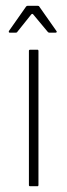

<svg xmlns="http://www.w3.org/2000/svg" viewBox="-20 -644 233 664"><path d="M113 -4Q113 0 110 0H84Q80 0 80 -4V-468Q80 -472 84 -472H110Q113 -472 113 -468ZM14 -531Q11 -531 10.5 -533Q10 -535 11 -537L70 -621Q72 -624 76 -624H110Q115 -624 116 -621L175 -537Q177 -535 176 -533Q175 -531 172 -531H151Q147 -531 145 -534L95 -594Q92 -598 88 -594L40 -534Q39 -531 34 -531Z"/></svg>

Font: Glory Thin Thin
Style: Regular
Weight: 250
Version: Version 1.011